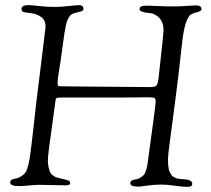

<svg xmlns="http://www.w3.org/2000/svg" viewBox="-20 -724 826 750"><path d="M20 -11Q20 -18 25 -21.5Q30 -25 37 -25.5Q44 -26 55 -31Q66 -36 75 -45Q79 -49 81.5 -53.5Q84 -58 86.5 -66Q89 -74 91 -81.5Q93 -89 95.5 -103.5Q98 -118 99.5 -131Q101 -144 104 -167Q107 -190 109 -210Q111 -230 115 -263.5Q119 -297 122 -326Q129 -382 138.5 -459Q148 -536 153 -577Q158 -618 158 -619Q158 -645 141 -657.5Q124 -670 98.5 -673Q73 -676 72 -677Q64 -680 64 -689Q64 -704 91 -704Q102 -704 132 -700.5Q162 -697 194 -697Q218 -697 249.5 -700.5Q281 -704 288 -704Q306 -704 306 -689Q306 -682 296.5 -679.5Q287 -677 273.5 -673.5Q260 -670 254 -663Q243 -650 237.5 -626Q232 -602 224.5 -542.5Q217 -483 209 -438Q205 -413 205 -399Q205 -391 207.5 -389Q210 -387 217 -387Q229 -387 254 -386.5Q279 -386 357 -385.5Q435 -385 550 -384H570Q587 -384 592 -391Q597 -398 600 -425Q601 -433 606 -479Q611 -525 615 -562.5Q619 -600 619 -605Q619 -653 579 -670Q574 -672 559.5 -673.5Q545 -675 535 -678.5Q525 -682 525 -689Q525 -702 552 -702Q562 -702 595 -700.5Q628 -699 659 -699Q683 -699 710.5 -701Q738 -703 745 -703Q767 -703 767 -688Q767 -680 747 -675.5Q727 -671 720 -662Q699 -637 690 -545Q678 -433 664 -326.5Q650 -220 643 -167.5Q636 -115 636 -100Q636 -89 637 -79Q638 -69 639.5 -62Q641 -55 644.5 -49.5Q648 -44 650 -40Q652 -36 657.5 -33.5Q663 -31 665 -29.5Q667 -28 673.5 -26.5Q680 -25 681.5 -25Q683 -25 690 -24.5Q697 -24 698 -24Q731 -22 731 -6Q731 6 713 6Q694 6 663 1.5Q632 -3 611 -3Q582 -3 555 1Q528 5 521 5Q489 5 489 -8Q489 -21 508 -23Q519 -24 528 -30Q537 -36 542 -41Q547 -46 550.5 -59Q554 -72 555 -76Q556 -80 558 -96L560 -112Q588 -311 588 -328Q588 -339 582.5 -341.5Q577 -344 554 -344Q548 -344 515 -343.5Q482 -343 454 -343H219Q202 -343 199.5 -340Q197 -337 195 -318L188 -266Q167 -121 167 -99Q167 -82 170 -70Q173 -58 176 -51Q179 -44 187 -38.5Q195 -33 198 -32Q201 -31 212 -28Q223 -25 224 -25Q227 -24 231 -23.5Q235 -23 237 -22Q239 -21 242.5 -20.5Q246 -20 247.5 -19Q249 -18 251 -16.5Q253 -15 253.5 -13Q254 -11 254 -9Q254 0 238 0Q218 0 189 -1Q160 -2 132 -2Q121 -2 93.5 0.5Q66 3 54 3Q20 3 20 -11Z"/></svg>

Font: OFL Sorts Mill Goudy TT
Style: Italic
Weight: 500
Italic angle: -6°
Version: Version 003.000